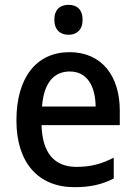

<svg xmlns="http://www.w3.org/2000/svg" viewBox="-20 -765 561 795"><path d="M264 -745C229 -745 205 -726 205 -683C205 -641 230 -621 264 -621C297 -621 322 -641 322 -683C322 -726 298 -745 264 -745ZM268 -549C133 -549 48 -447 48 -266C48 -92 138 10 288 10C355 10 402 -1 451 -26V-112C400 -86 355 -74 297 -74C204 -74 155 -133 152 -247H476V-307C476 -452 400 -549 268 -549ZM269 -469C341 -469 375 -408 376 -324H154C161 -419 201 -469 269 -469Z"/></svg>

Font: Noto Sans Myanmar UI SemiCondensed Medium
Style: Regular
Weight: 500
Width: 4
Designer: Monotype Design Team
Foundry: Monotype Imaging Inc.
Version: Version 2.103